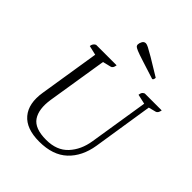

<svg xmlns="http://www.w3.org/2000/svg" viewBox="-237 -1000 1153 1153"><g transform="rotate(45 340.0 -423.5)"><path d="M292 12Q182 12 132.5 -46.5Q83 -105 100 -211L161 -595L101 -609Q104 -633 123 -641H297Q293 -613 277 -610L225 -597L164 -215Q150 -124 183.5 -74.5Q217 -25 314 -25Q404 -25 454 -79Q504 -133 517 -217L577 -595L515 -609Q517 -623 521 -629.5Q525 -636 536 -641H680Q675 -614 660 -610L613 -598L553 -214Q536 -109 471.5 -48.5Q407 12 292 12ZM505 -734Q430 -758 387.5 -771.5Q345 -785 326 -793Q307 -801 302.5 -806.5Q298 -812 298 -819Q298 -831 305.5 -845Q313 -859 328 -859Q336 -859 352 -851Q368 -843 405.5 -821Q443 -799 516 -754Q516 -747 513.5 -740.5Q511 -734 505 -734Z"/></g></svg>

Font: Petrona Light
Style: Italic
Weight: 300
Italic angle: -9°
Designer: Ringo R. Seeber
Foundry: Ringo R. Seeber
Version: Version 2.001; ttfautohint (v1.8.3)